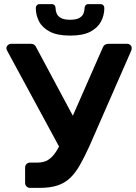

<svg xmlns="http://www.w3.org/2000/svg" viewBox="-20 -913 660 933"><path d="M126 0Q116 0 109 -7Q102 -14 102 -24V-98Q102 -109 109 -116Q116 -123 126 -123H163Q192 -123 213 -135.5Q234 -148 252 -175.5Q270 -203 288 -246L479 -681Q483 -691 490 -695.5Q497 -700 506 -700H599Q607 -700 613.5 -694Q620 -688 620 -680Q620 -675 619 -671Q618 -667 616 -663L415 -204Q390 -149 368 -110.5Q346 -72 320 -47.5Q294 -23 258.5 -11.5Q223 0 173 0ZM281 -175 14 -668Q11 -674 11 -678Q11 -687 18 -693.5Q25 -700 33 -700H131Q140 -700 146.5 -695.5Q153 -691 157 -681L354 -313ZM321 -740Q259 -740 222.5 -759Q186 -778 170 -808.5Q154 -839 154 -874Q154 -882 159 -887.5Q164 -893 173 -893H231Q240 -893 245 -887.5Q250 -882 250 -874Q250 -860 255.5 -847Q261 -834 276.5 -825.5Q292 -817 320 -817Q350 -817 365 -825.5Q380 -834 385.5 -847Q391 -860 391 -874Q391 -882 396 -887.5Q401 -893 410 -893H468Q477 -893 482 -887.5Q487 -882 487 -874Q487 -839 471 -808.5Q455 -778 419 -759Q383 -740 321 -740Z"/></svg>

Font: Rubik Light Medium
Style: Regular
Weight: 500
Version: Version 2.104